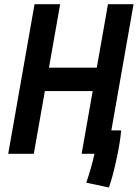

<svg xmlns="http://www.w3.org/2000/svg" viewBox="-20 -713 639 890"><path d="M484.9 156.2C505.9 98.1 536.6 -36.1 541.5 -108.4H496.1L599.1 -693.4H480.5L428.7 -399.4H207L258.8 -693.4H140.1L18.1 0H136.7L188 -291H409.7L358.4 0H418C409.2 39.6 396.5 85.9 379.9 133.8Z"/></svg>

Font: Cascadia Code SemiBold
Style: Italic
Weight: 600
Italic angle: -10°
Monospace: yes
Designer: Aaron Bell
Foundry: Saja Typeworks
Version: Version 2404.023